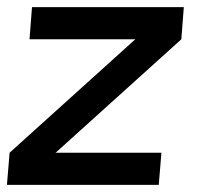

<svg xmlns="http://www.w3.org/2000/svg" viewBox="-50 -520 578 540"><path d="M460 -409.5 106.5 -90.5H404L396.5 0H-30.5L-23 -90.5L330.5 -409.5H33L40 -500H467Z"/></svg>

Font: Urbanist Medium
Style: Italic
Weight: 500
Italic angle: -8°
Designer: Corey Hu
Foundry: Corey Hu
Version: Version 1.330; ttfautohint (v1.8.4.7-5d5b)